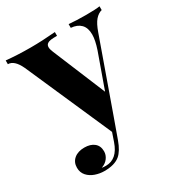

<svg xmlns="http://www.w3.org/2000/svg" viewBox="-182 -631 869 933"><g transform="rotate(-30 252.5 -165.0)"><path d="M512.7 -517.6V-496.6Q492.2 -491.2 475.3 -471.9Q458.5 -452.6 443.8 -410.6L303.2 -15.6L264.6 91.8Q246.6 141.6 221.2 163.1Q191.4 188 133.8 188Q107.9 188 83 179.4Q58.1 170.9 41.7 152.6Q25.4 134.3 25.4 107.4Q25.4 76.7 47.1 58.3Q68.8 40 105 40Q139.2 40 159.4 56.4Q179.7 72.8 179.7 103.5Q179.7 124 166.7 141.6Q153.8 159.2 129.9 167.5Q136.7 169.4 152.8 169.4Q216.3 169.4 243.7 89.8L260.3 41.5L48.3 -440.4Q22 -496.6 -13.7 -496.6V-517.6Q49.3 -511.2 123.5 -511.2Q188 -511.2 262.2 -517.6V-496.6Q241.2 -496.6 228.5 -495.1Q215.8 -493.7 207.3 -487.5Q198.7 -481.4 198.7 -468.3Q198.7 -457.5 206.1 -439.9L328.6 -144.5L397.5 -337.4Q413.6 -385.3 413.6 -417Q413.6 -454.6 394 -474.4Q374.5 -494.1 339.4 -496.6V-517.6Q380.4 -513.7 436 -513.7Q489.3 -513.7 512.7 -517.6Z"/></g></svg>

Font: TypoPRO Playfair Display
Style: Bold
Weight: 700
Designer: Claus Eggers Sørensen
Foundry: Claus Eggers Sørensen
Version: Version 1.004;PS 001.004;hotconv 1.0.70;makeotf.lib2.5.58329